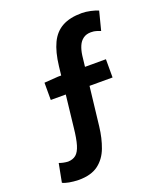

<svg xmlns="http://www.w3.org/2000/svg" viewBox="-155 -855 901 1064"><g transform="rotate(-20 295.0 -322.5)"><path d="M124 109.6Q93.3 108.8 68.4 104.2Q43.5 99.6 30.1 92.3L51.1 -16.8Q75.5 -7.7 102.8 -6.1Q132.1 -6.9 150.2 -22.2Q168.3 -37.4 179.1 -73.1Q189.9 -108.7 196.4 -171.4L235.7 -520.1Q245.1 -601.4 269.6 -652.8Q294.1 -704.3 339.3 -729.1Q384.4 -753.8 454.8 -753.8Q477.6 -753.8 505.7 -747.7Q533.9 -741.6 550.6 -733.8L522.3 -623.7Q511.6 -627.9 498.1 -632.2Q484.6 -636.6 466.1 -636.6Q438.8 -636.6 420.4 -623.2Q401.9 -609.9 391.9 -586.5Q381.8 -563.1 377.6 -532.3L331.3 -130.3Q323.5 -63.1 302.9 -8.6Q282.4 45.9 240 77.7Q197.6 109.6 124 109.6ZM129.2 -360V-461.8L211.4 -467.6H493.6V-360Z"/></g></svg>

Font: Noto Sans JP
Style: Regular
Weight: 100
Designer: Ryoko NISHIZUKA 西塚涼子 (kana, bopomofo & ideographs); Paul D. Hunt (Latin, Greek & Cyrillic); Sandoll Communications 산돌커뮤니
Foundry: Adobe
Version: Version 2.004;hotconv 1.0.118;makeotfexe 2.5.65603